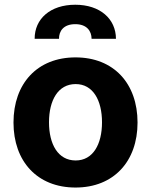

<svg xmlns="http://www.w3.org/2000/svg" viewBox="-20 -801 654 831"><path d="M38.4 -270.6C38.4 -102.6 141.3 10.7 306.8 10.7C472.3 10.7 575.3 -102.6 575.3 -270.6C575.3 -439.6 472.3 -552.6 306.8 -552.6C141.3 -552.6 38.4 -439.6 38.4 -270.6ZM192.1 -271.7C192.1 -366.8 231.2 -437.1 307.5 -437.1C382.5 -437.1 421.5 -366.8 421.5 -271.7C421.5 -176.5 382.5 -106.5 307.5 -106.5C231.2 -106.5 192.1 -176.5 192.1 -271.7ZM130 -633.2H235.4C235.1 -665.8 254.3 -696.4 305.8 -696.4C356.2 -696.4 376.1 -666.2 376.4 -633.2H481.9C481.5 -719.1 413.4 -780.5 305.8 -780.5C197.4 -780.5 129.6 -719.1 130 -633.2Z"/></svg>

Font: Inter-Hewn
Style: Bold
Weight: 700
Designer: Rasmus Andersson
Foundry: rsms
Version: Version 3.012;git-f93a4a705